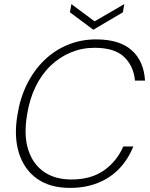

<svg xmlns="http://www.w3.org/2000/svg" viewBox="-20 -904 732 936"><path d="M321 12Q224 12 161 -32.5Q98 -77 72.5 -157.5Q47 -238 65 -344Q78 -426 111.5 -493.5Q145 -561 195.5 -610Q246 -659 310.5 -685.5Q375 -712 448 -712Q562 -712 621.5 -659.5Q681 -607 687 -511H638Q631 -583 584.5 -627Q538 -671 441 -671Q380 -671 325.5 -648.5Q271 -626 227 -584Q183 -542 153.5 -481.5Q124 -421 112 -345Q95 -245 117.5 -174.5Q140 -104 194 -66.5Q248 -29 328 -29Q424 -29 487 -73.5Q550 -118 581 -190H630Q604 -126 560.5 -81Q517 -36 456.5 -12Q396 12 321 12ZM586 -884 579 -844 435 -759 321 -844 328 -884 441 -800Z"/></svg>

Font: DM Sans 10pt ExtraLight
Style: Italic
Weight: 250
Italic angle: -10°
Version: Version 4.004;gftools[0.9.30]